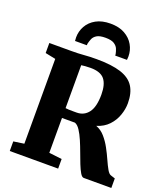

<svg xmlns="http://www.w3.org/2000/svg" viewBox="-174 -1118 1085 1240"><g transform="rotate(20 369.0 -498.0)"><path d="M39.5 0V-66L112 -76.5V-659.5L41 -674V-743H193Q240.5 -743 277.5 -746.2Q314.5 -749.5 364 -749.5Q469.5 -749.5 532.5 -728.8Q595.5 -708 623.2 -664Q651 -620 651 -550.5Q651 -510 636.2 -467.8Q621.5 -425.5 590.2 -392.2Q559 -359 509 -343.5Q543.5 -331 569.5 -301.2Q595.5 -271.5 615.5 -234.5Q635.5 -197.5 651 -162.5Q666.5 -127.5 680.5 -103Q694.5 -78.5 708.5 -75L737.5 -65.5V0H548Q535.5 0 523 -21Q510.5 -42 497.2 -75.5Q484 -109 470 -147.5Q456 -186 440.5 -222Q425 -258 408.2 -283.5Q391.5 -309 372.5 -316H283.5V-76.5L372 -66V0ZM360 -381Q411 -381 441 -420.5Q471 -460 471 -544.5Q471 -615 443 -649Q415 -683 346.5 -683Q325.5 -683 309.8 -681.5Q294 -680 283.5 -678.5V-383.5Q291 -382 306.2 -381.5Q321.5 -381 337 -381Q352.5 -381 360 -381ZM371 -996Q429.5 -996 469.5 -973.5Q509.5 -951 530.2 -914.5Q551 -878 551 -836Q551 -822.5 549.5 -812H468.5Q468.5 -814 468.5 -817.5Q468.5 -821 467.5 -824.5Q464.5 -839.5 457.5 -856.8Q450.5 -874 431 -886.5Q411.5 -899 371 -899Q330.5 -899 311 -886.5Q291.5 -874 284.8 -856.5Q278 -839 274.5 -824.5Q274 -821 273.8 -817.5Q273.5 -814 273.5 -812H192.5Q191 -822.5 191 -836.5Q191 -878.5 211.5 -915Q232 -951.5 272.2 -973.8Q312.5 -996 371 -996Z"/></g></svg>

Font: Merriweather Black
Style: Regular
Weight: 900
Designer: Eben Sorkin
Foundry: Eben Sorkin
Version: Version 2.200;gftools[0.9.31]